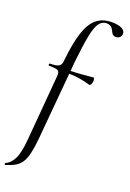

<svg xmlns="http://www.w3.org/2000/svg" viewBox="-204 -788 762 1126"><g transform="rotate(20 177.0 -225.5)"><path d="M288.6 -726Q330.6 -726 352.3 -713.9Q374 -701.8 372.4 -682.2Q371.6 -670.2 362.9 -661.3Q354.2 -652.4 339.2 -652.4Q323.6 -652.4 316.7 -661Q309.8 -669.6 305.2 -680.6Q296 -699.2 284.6 -704.3Q273.2 -709.4 262.2 -709.4Q234.2 -709.4 216.4 -685.5Q198.6 -661.6 186.7 -603Q174.8 -544.4 163.4 -439L118.6 64Q113.2 119 104.9 155.5Q96.6 192 82.2 214.5Q67.8 237 44.9 250.5Q22 264 -13.2 275Q-16.4 276 -18.3 270.5Q-20.2 265 -17.4 264Q14.2 251 33.7 211.5Q53.2 172 60.2 84L93.2 -306Q96 -330.6 92.7 -341.9Q89.4 -353.2 75 -356.7Q60.6 -360.2 28 -360.2Q24.4 -360.2 24.9 -366.8Q25.4 -373.4 29.4 -373.4Q69.6 -373.4 84.9 -383.3Q100.2 -393.2 101.2 -418Q112.6 -530 134.7 -597.5Q156.8 -665 194.1 -695.5Q231.4 -726 288.6 -726ZM298.4 -384.4Q300.8 -384.6 302.9 -376.8Q305 -369 303.8 -359Q301.8 -349 297.2 -341.5Q292.6 -334 290.2 -335Q252.4 -346.2 217.3 -351.4Q182.2 -356.6 142.2 -356.6L143.8 -374.6Q181.8 -374.6 218.5 -377.5Q255.2 -380.4 298.4 -384.4Z"/></g></svg>

Font: Cormorant Garamond Light
Style: Regular
Weight: 300
Designer: Christian Thalmann (Catharsis Fonts)
Foundry: Catharsis Fonts
Version: Version 4.001